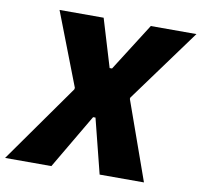

<svg xmlns="http://www.w3.org/2000/svg" viewBox="-116 -783 909 866"><g transform="rotate(10 338.5 -350.0)"><path d="M-38 0H174L321 -250H332L395 0H598L470 -360L471 -366L715 -700H506L367 -481H356L290 -700H88L217 -366L216 -359Z"/></g></svg>

Font: Fixel Text 20240404 ExtraBold
Style: Italic
Weight: 800
Width: 4
Italic angle: -10°
Designer: AlfaBravo + MacPaw
Foundry: Kyrylo Tkachov, Marchela Mozhyna, Serhii Makarenko, Maria Weinstein, Zakhar Kryvoshyya
Version: Version 1.211;Glyphs 3.2 (3225)